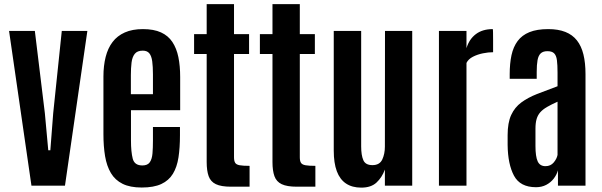

<svg xmlns="http://www.w3.org/2000/svg" viewBox="-20 -879 2848 909"><path d="M128.9 0 22.9 -732.4H145L192.4 -342.8L208.5 -167.5H218.3L231.9 -343.3L272.5 -732.4H393.6L287.6 0Z M650.9 8.8Q595.7 8.8 560.3 -8.8Q524.9 -26.4 505.1 -59.6Q485.4 -92.8 477.5 -139.4Q469.7 -186 469.7 -243.7V-516.6Q469.7 -567.9 480.2 -609.4Q490.7 -650.9 512.9 -680.2Q535.2 -709.5 570.8 -725.3Q606.4 -741.2 656.7 -741.2Q708 -741.2 742.2 -725.6Q776.4 -710 796.1 -680.2Q815.9 -650.4 824.5 -608.6Q833 -566.9 833 -514.2V-357.4H600.1V-213.4Q600.1 -160.2 608.4 -127.9Q616.7 -95.7 653.8 -95.7Q678.7 -95.7 689.2 -110.8Q699.7 -126 701.9 -152.6Q704.1 -179.2 704.1 -213.4V-277.8H832V-238.8Q832 -179.7 825 -133.8Q817.9 -87.9 798.6 -56.2Q779.3 -24.4 743.7 -7.8Q708 8.8 650.9 8.8ZM599.6 -433.1H704.1V-526.9Q704.1 -563.5 700.7 -588.6Q697.3 -613.8 687 -626.5Q676.8 -639.2 655.8 -639.2Q629.9 -639.2 617.9 -624Q606 -608.9 602.8 -582.8Q599.6 -556.6 599.6 -523.4Z M1073.7 4.9Q1026.9 4.9 1002 -7.1Q977.1 -19 967.8 -44.9Q958.5 -70.8 958.5 -111.8V-623.5H898.9V-717.3H958.5V-859.4H1087.9V-717.3H1159.2V-623.5H1087.9V-134.3Q1087.9 -117.2 1093.3 -108.4Q1098.6 -99.6 1114.5 -96.7Q1130.4 -93.8 1161.6 -93.8V4.9Z M1385.3 4.9Q1338.4 4.9 1313.5 -7.1Q1288.6 -19 1279.3 -44.9Q1270 -70.8 1270 -111.8V-623.5H1210.4V-717.3H1270V-859.4H1399.4V-717.3H1470.7V-623.5H1399.4V-134.3Q1399.4 -117.2 1404.8 -108.4Q1410.2 -99.6 1426 -96.7Q1441.9 -93.8 1473.1 -93.8V4.9Z M1690.4 9.3Q1647 9.3 1617.9 -10.3Q1588.9 -29.8 1574.5 -68.6Q1560.1 -107.4 1560.1 -166V-732.4H1689.9V-186Q1689.9 -144 1700.2 -120.6Q1710.4 -97.2 1743.2 -97.2Q1777.3 -97.2 1789.8 -123.8Q1802.2 -150.4 1802.2 -185.1L1802.7 -732.4H1931.6V0H1802.2V-76.2Q1788.6 -39.1 1762.7 -14.9Q1736.8 9.3 1690.4 9.3Z M2058.1 0V-732.4H2188.5V-650.9Q2201.2 -693.4 2232.7 -717.3Q2264.2 -741.2 2313 -741.2Q2314 -741.2 2314.2 -724.6Q2314.5 -708 2314.5 -686.5Q2314.5 -665 2314.5 -648.4Q2314.5 -631.8 2314.5 -631.8Q2292 -631.8 2265.9 -626.5Q2239.7 -621.1 2218.5 -610.1Q2197.3 -599.1 2188.5 -581.1V0Z M2517.6 7.3Q2442.4 7.3 2413.3 -47.4Q2384.3 -102.1 2383.3 -192.4V-239.3Q2383.3 -297.9 2400.1 -334.5Q2417 -371.1 2448.2 -394Q2479.5 -417 2522.9 -434.1Q2566.4 -451.2 2619.6 -470.7V-534.7Q2619.6 -571.8 2616.7 -594Q2613.8 -616.2 2603.5 -626.5Q2593.3 -636.7 2571.8 -636.7Q2550.8 -636.7 2539.8 -626.2Q2528.8 -615.7 2524.9 -594Q2521 -572.3 2521 -538.6V-505.9H2393.1V-527.8Q2393.1 -578.1 2401.6 -617.7Q2410.2 -657.2 2430.7 -684.8Q2451.2 -712.4 2486.6 -726.8Q2522 -741.2 2575.7 -741.2Q2623 -741.2 2656.7 -727.8Q2690.4 -714.4 2711.4 -687.7Q2732.4 -661.1 2742.2 -621.1Q2752 -581.1 2752 -527.8V0H2621.6V-72.8Q2615.7 -51.8 2601.6 -33.4Q2587.4 -15.1 2566.2 -3.9Q2544.9 7.3 2517.6 7.3ZM2562.5 -92.3Q2586.9 -92.3 2601.6 -109.9Q2616.2 -127.4 2619.6 -145.5V-397.5Q2590.3 -384.3 2570.3 -372.8Q2550.3 -361.3 2538.1 -347.7Q2525.9 -334 2520.5 -315.4Q2515.1 -296.9 2515.1 -270V-188Q2515.1 -137.7 2525.6 -115Q2536.1 -92.3 2562.5 -92.3Z"/></svg>

Font: Antonio
Style: Bold
Weight: 700
Designer: Vernon Adams
Foundry: Vernon Adams
Version: Version 1.002